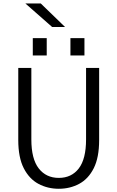

<svg xmlns="http://www.w3.org/2000/svg" viewBox="-20 -1100 690 1130"><path d="M326 11Q260.5 11 206.2 -18Q152 -47 119.8 -110Q87.5 -173 87.5 -276V-700H164.5V-279.5Q164.5 -164.5 208 -108.8Q251.5 -53 326 -53Q401 -53 443.8 -108.8Q486.5 -164.5 486.5 -279.5V-700H563.5V-276Q563.5 -173 531.8 -110Q500 -47 446 -18Q392 11 326 11ZM173 -875.5H255V-773.5H173ZM394.5 -875.5H477V-773.5H394.5ZM287 -941 129.5 -1079.5H220L363 -941Z"/></svg>

Font: Trispace Light
Style: Regular
Weight: 300
Designer: Tyler Finck
Foundry: Etcetera Type Company
Version: Version 1.210; ttfautohint (v1.8.3)